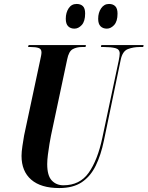

<svg xmlns="http://www.w3.org/2000/svg" viewBox="-20 -942 747 972"><path d="M280 10Q187 10 138 -32.5Q89 -75 89 -153Q89 -173 93.5 -203Q98 -233 102 -256L182 -631Q186 -649 188 -659.5Q190 -670 190 -677Q190 -694 175.5 -699Q161 -704 136 -704H122L125 -714H415L413 -704H395Q368 -704 348 -693Q328 -682 320 -641L238 -255Q235 -240 230.5 -213.5Q226 -187 222.5 -159Q219 -131 219 -111Q219 -53 242 -28.5Q265 -4 301 -4Q384 -4 429 -67.5Q474 -131 498 -244L581 -635Q586 -660 586 -671Q586 -693 563.5 -698.5Q541 -704 506 -704H491L493 -714H707L705 -704H687Q655 -704 627.5 -693.5Q600 -683 591 -639L506 -230Q491 -157 464.5 -103Q438 -49 394 -19.5Q350 10 280 10ZM521 -797Q501 -797 489 -809Q477 -821 477 -847Q477 -878 492 -900Q507 -922 532 -922Q552 -922 563.5 -910.5Q575 -899 575 -873Q575 -834 558 -815.5Q541 -797 521 -797ZM357 -797Q337 -797 325 -809Q313 -821 313 -847Q313 -878 327.5 -900Q342 -922 368 -922Q388 -922 399.5 -911Q411 -900 411 -874Q411 -834 394 -815.5Q377 -797 357 -797Z"/></svg>

Font: Noto Serif Display ExtraCondensed
Style: Bold Italic
Weight: 700
Width: 2
Italic angle: -12°
Designer: Monotype Design Team
Foundry: Monotype Imaging Inc.
Version: Version 2.009